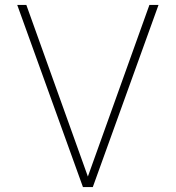

<svg xmlns="http://www.w3.org/2000/svg" viewBox="-20 -760 714 780"><path d="M357 0H317L50 -740H87L352 -1H322L587 -740H624Z"/></svg>

Font: Be Vietnam Pro Variable Thin
Style: Regular
Weight: 100
Designer: Lam Bao, Tony Le, Vietanh Nguyen
Foundry: Yellow Type Foundry
Version: Version 1.002